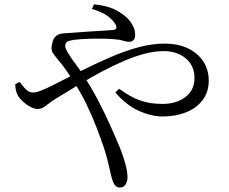

<svg xmlns="http://www.w3.org/2000/svg" viewBox="-20 -799 1040 873"><path d="M398.3 -758.1 407.5 -779.4Q467.8 -773.6 504.9 -754.1Q542.1 -734.6 562.3 -713.1Q577.2 -696.5 585.8 -678.2Q594.5 -659.9 594.5 -641.8Q594.5 -624.7 587.4 -616.9Q580.3 -609 566.8 -609Q554 -609 540.1 -613.8Q526.2 -618.6 506.1 -620Q486.3 -622.5 453 -623.1Q419.7 -623.7 383.6 -622.6Q347.5 -621.4 318.5 -618.2Q296.2 -615.1 286.5 -609.8Q276.7 -604.5 276.7 -589.9Q276.7 -577.9 291.6 -554.5Q306.4 -531.1 326.2 -504.5Q345.9 -477.8 360.2 -454.7Q396.6 -399 426.6 -341.4Q456.6 -283.7 481.3 -228.8Q506 -173.9 525.6 -126.3Q539.2 -93 549.4 -55.5Q559.7 -17.9 559.7 6.2Q559.7 26.6 550.7 40.2Q541.8 53.7 524.6 53.7Q513.2 53.7 504.7 45.3Q496.2 36.9 490.1 16.5Q484.9 1.3 476.8 -37.6Q468.7 -76.5 453.2 -125Q439.6 -165.7 420.4 -215.9Q401.2 -266.1 375.5 -320.2Q349.7 -374.2 316.3 -425.4Q293.4 -462.7 276.8 -485.4Q260.3 -508.1 245.9 -524.9Q232.4 -541.2 221 -557.1Q209.5 -572.9 217.4 -601.7Q221.3 -621 230.4 -630.8Q239.4 -640.6 251.1 -644.1Q262.8 -647.5 275.8 -647.9Q288.8 -648.3 299.9 -649.3Q342.1 -652.9 380.9 -655.3Q419.7 -657.7 450 -659.5Q480.4 -661.3 495.1 -662.6Q516.1 -665.2 505.9 -686.6Q496.8 -704.7 471.4 -724.5Q446 -744.3 398.3 -758.1ZM69.5 -426.4Q81.2 -409.6 96.4 -393.9Q111.5 -378.3 129.3 -378.3Q144.6 -378.3 166.5 -387Q188.3 -395.6 214.5 -408.6Q286.8 -446 355.2 -480Q423.5 -513.9 488 -541.5Q552.6 -569.1 612.9 -584.9Q673.2 -600.7 728.5 -600.7Q789.5 -600.7 834.3 -579.3Q879 -557.9 904.1 -519.9Q929.1 -481.8 929.1 -432.7Q929.1 -379.6 900.6 -342.9Q872.1 -306.2 824.6 -287.8Q777.1 -269.4 720.5 -269.4Q668.2 -269.4 611.1 -295.1Q554 -320.8 504.3 -378.7L521.8 -395.4Q572.5 -357.9 617.3 -342.2Q662 -326.5 718.2 -326.5Q782.7 -326.5 823.6 -358.1Q864.4 -389.7 864.4 -445.5Q864.4 -482.3 846.3 -509.4Q828.1 -536.6 796.3 -551.7Q764.6 -566.7 724.9 -566.7Q683.2 -566.7 636.7 -554.5Q590.3 -542.2 541.4 -521Q492.4 -499.8 442 -473Q391.6 -446.1 341.1 -415.5Q290.7 -385 241.5 -355Q217.2 -340.4 202.3 -328.7Q187.5 -317 176.5 -310.3Q165.6 -303.5 150.8 -303.5Q138.1 -303.5 120.6 -312Q103.2 -320.5 87.5 -334.2Q71.8 -347.8 63.4 -361Q56 -373.6 52.7 -386.7Q49.5 -399.7 49.4 -416.6Z"/></svg>

Font: Noto Serif TC
Style: Regular
Weight: 200
Designer: Ryoko NISHIZUKA 西塚涼子 (kana & ideographs); Frank Grießhammer (Latin, Greek & Cyrillic); Wenlong ZHANG 张文龙 (bopomofo); San
Foundry: Adobe
Version: Version 2.001;hotconv 1.1.0;makeotfexe 2.6.0